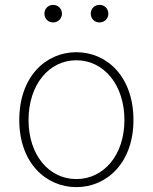

<svg xmlns="http://www.w3.org/2000/svg" viewBox="-20 -754 626 787"><path d="M293 13C419 13 527 -88 527 -262C527 -439 419 -540 293 -540C167 -540 59 -439 59 -262C59 -88 167 13 293 13ZM293 -20C181 -20 97 -118 97 -262C97 -407 181 -507 293 -507C405 -507 490 -407 490 -262C490 -118 405 -20 293 -20ZM198 -662C218 -662 234 -678 234 -698C234 -718 218 -734 198 -734C177 -734 162 -718 162 -698C162 -678 177 -662 198 -662ZM388 -662C409 -662 424 -678 424 -698C424 -718 409 -734 388 -734C367 -734 352 -718 352 -698C352 -678 367 -662 388 -662Z"/></svg>

Font: Source Han Sans CN ExtraLight
Style: Regular
Weight: 250
Designer: Ryoko NISHIZUKA (kana & ideographs); Paul D. Hunt (Latin, Greek & Cyrillic); Wenlong ZHANG (bopomofo); Sandoll Communica
Foundry: Adobe Systems Incorporated
Version: Version 1.004;PS 1.004;hotconv 16.6.51;makeotf.lib2.5.65220